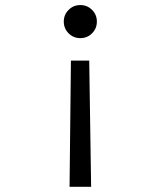

<svg xmlns="http://www.w3.org/2000/svg" viewBox="-20 -547 626 748"><path d="M251 180.7 256.3 -311H327.6L335 180.7ZM293 -527.3Q319.8 -527.3 338.6 -508.5Q357.4 -489.7 357.4 -462.9Q357.4 -436 338.6 -417.2Q319.8 -398.4 293 -398.4Q266.1 -398.4 247.3 -417.2Q228.5 -436 228.5 -462.9Q228.5 -489.7 247.3 -508.5Q266.1 -527.3 293 -527.3Z"/></svg>

Font: Cascadia Mono NF SemiLight
Style: Regular
Weight: 350
Monospace: yes
Designer: Aaron Bell
Foundry: Saja Typeworks
Version: Version 2404.023; ttfautohint (v1.8.4)